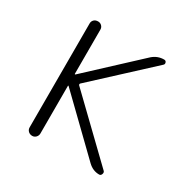

<svg xmlns="http://www.w3.org/2000/svg" viewBox="-124 -637 748 755"><g transform="rotate(30 250.0 -260.0)"><path d="M114.3 0Q103.5 0 96.2 -6.8Q88.9 -13.7 88.9 -24.4V-496.1Q88.9 -505.9 95.7 -512.7Q102.5 -519.5 114.3 -519.5Q124 -519.5 130.9 -512.7Q137.7 -505.9 137.7 -496.1V-294.9Q137.7 -293.9 138.7 -293.9H140.6L362.3 -500Q384.8 -519.5 414.1 -519.5Q421.9 -519.5 424.3 -512.2Q426.8 -504.9 420.9 -500L174.8 -272.5Q171.9 -268.6 174.8 -264.6L426.8 -21.5Q431.6 -16.6 428.7 -8.3Q425.8 0 418 0Q389.6 0 367.2 -21.5L140.6 -241.2Q139.6 -242.2 138.7 -242.2Q137.7 -242.2 137.7 -241.2V-24.4Q137.7 -14.6 130.9 -7.3Q124 0 114.3 0Z"/></g></svg>

Font: Rounded-L Mgen+ 1m light
Style: Regular
Weight: 200
Designer: [Source Han Sans]
Ryoko NISHIZUKA  (kana & ideographs); Paul D. Hunt (Latin, Greek & Cyrillic); Wenlong ZHANG  (bopomofo
Version: Version 1.059.20150602